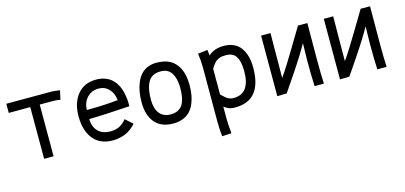

<svg xmlns="http://www.w3.org/2000/svg" viewBox="-62 -918 3230 1531"><g transform="rotate(-15 1552.5 -153.0)"><path d="M203.1 4.4V-422.4Q147.5 -422.4 92 -422.1Q36.6 -421.9 25.4 -421.9V-497.6Q51.3 -497.6 200 -497.8Q348.6 -498 398.4 -498Q422.9 -498 466.8 -490.7L450.7 -416.5Q420.4 -422.4 396 -422.4H281.2V4.4Z M632.8 -283.2Q788.6 -284.2 890.6 -295.9Q884.8 -354.5 850.8 -389.4Q816.9 -424.3 766.6 -424.3Q706.5 -424.3 669.9 -383.1Q633.3 -341.8 632.8 -283.2ZM766.1 -498.5Q804.2 -498.5 835.2 -487.8Q866.2 -477.1 886.7 -460.4Q907.2 -443.8 922.9 -420.2Q938.5 -396.5 946.8 -373.8Q955.1 -351.1 960.2 -325.2Q965.3 -299.3 966.8 -281.2Q968.3 -263.2 968.3 -245.6Q968.3 -228.5 967.8 -224.6Q749.5 -210 632.8 -208.5Q632.8 -147.9 668.2 -108.9Q703.6 -69.8 774.4 -69.8Q821.3 -69.8 853.5 -89.4Q885.7 -108.9 904.3 -134.8L964.4 -81.5Q953.6 -69.8 947.5 -63.5Q941.4 -57.1 922.1 -42.2Q902.8 -27.3 884.3 -18.8Q865.7 -10.3 835.4 -2.7Q805.2 4.9 772.5 4.9Q666.5 4.9 611.1 -64.5Q555.7 -133.8 555.7 -252Q555.7 -360.8 610.8 -429.7Q666 -498.5 766.1 -498.5Z M1354.5 -105Q1397.9 -146 1397.9 -258.8Q1397.9 -258.8 1397.9 -267.6Q1397 -340.8 1368.7 -384.8Q1340.3 -428.7 1279.3 -428.7Q1242.2 -428.7 1216.1 -414.6Q1189.9 -400.4 1175.3 -373Q1160.6 -345.7 1154.1 -310.8Q1147.5 -275.9 1147.5 -229Q1147.5 -156.7 1179.2 -116.5Q1210.9 -76.2 1271.5 -76.2Q1299.3 -76.7 1317.6 -83Q1335.9 -89.4 1354.5 -105ZM1270.5 -0.5Q1172.9 -1 1121.6 -61.3Q1070.3 -121.6 1070.3 -226.6Q1070.3 -271 1076.4 -310.3Q1082.5 -349.6 1096.9 -385.5Q1111.3 -421.4 1133.1 -447.3Q1154.8 -473.1 1188 -488.5Q1221.2 -503.9 1262.7 -503.9Q1333 -503.9 1376.7 -479.7Q1420.4 -455.6 1446.8 -405.8Q1475.6 -350.1 1475.6 -265.1Q1475.6 -221.2 1469.5 -183.8Q1463.4 -146.5 1448.7 -112.1Q1434.1 -77.6 1411.4 -53.5Q1388.7 -29.3 1353 -14.9Q1317.4 -0.5 1271.5 -0.5Z M1925.3 -257.3Q1925.3 -336.9 1900.4 -377.9Q1875.5 -418.9 1815.9 -418.9Q1782.7 -418.9 1760.7 -410.4Q1738.8 -401.9 1724.4 -386.5Q1710 -371.1 1690.9 -340.8V-127.9Q1721.7 -98.1 1735.4 -88.9Q1760.7 -72.3 1788.6 -72.3Q1925.3 -72.3 1925.3 -257.3ZM1614.7 -360.8V-372.6Q1614.7 -426.3 1605.5 -487.3L1685.5 -497.1Q1690.4 -464.8 1690.9 -450.2Q1740.7 -494.6 1815.4 -494.6Q1911.1 -494.6 1956.5 -432.9Q2002 -371.1 2002 -266.6Q2002 3.4 1781.7 3.4Q1772.9 3.4 1764.6 2.7Q1756.3 2 1750.5 1Q1744.6 0 1737.5 -2.4Q1730.5 -4.9 1727.1 -6.1Q1723.6 -7.3 1717 -11Q1710.4 -14.6 1708.3 -15.9Q1706.1 -17.1 1699.2 -21.7Q1692.4 -26.4 1690.9 -27.3V73.7Q1690.9 118.2 1698.7 193.8L1621.1 198.2Q1614.3 142.6 1614.3 71.3Z M2433.1 -498 2510.7 -497.6Q2509.3 -317.9 2509.3 -204.6Q2509.3 -70.8 2513.2 2.9H2436.5Q2432.1 -80.6 2432.1 -204.6Q2432.1 -204.6 2435.1 -352.1Q2423.3 -331.1 2408.4 -306.2Q2393.6 -281.2 2381.3 -261.5Q2369.1 -241.7 2349.6 -211.7Q2330.1 -181.6 2320.1 -166.5Q2310.1 -151.4 2287.6 -118.2Q2265.1 -85 2259.3 -76.4Q2253.4 -67.9 2230.2 -33.7Q2207 0.5 2206.1 1.5L2128.4 3.4V-496.6H2206.1Q2206.1 -470.2 2204.8 -331.8Q2203.6 -193.4 2203.6 -127Q2255.9 -200.7 2335.2 -334.5Q2414.6 -468.3 2433.1 -498Z M2950.7 -498 3028.3 -497.6Q3026.9 -317.9 3026.9 -204.6Q3026.9 -70.8 3030.8 2.9H2954.1Q2949.7 -80.6 2949.7 -204.6Q2949.7 -204.6 2952.6 -352.1Q2940.9 -331.1 2926 -306.2Q2911.1 -281.2 2898.9 -261.5Q2886.7 -241.7 2867.2 -211.7Q2847.7 -181.6 2837.6 -166.5Q2827.6 -151.4 2805.2 -118.2Q2782.7 -85 2776.9 -76.4Q2771 -67.9 2747.8 -33.7Q2724.6 0.5 2723.6 1.5L2646 3.4V-496.6H2723.6Q2723.6 -470.2 2722.4 -331.8Q2721.2 -193.4 2721.2 -127Q2773.4 -200.7 2852.8 -334.5Q2932.1 -468.3 2950.7 -498Z"/></g></svg>

Font: Fantasque Sans Mono
Style: Regular
Weight: 400
Monospace: yes
Designer: Jany Belluz
Version: Version 1.8.0 ; ttfautohint (v1.8.2)